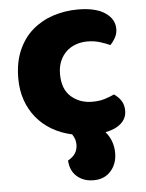

<svg xmlns="http://www.w3.org/2000/svg" viewBox="-51 -543 597 787"><g transform="rotate(-5 247.0 -149.5)"><path d="M326 -367Q301 -367 278.5 -359Q256 -351 239.5 -335.5Q223 -320 213 -297Q203 -274 203 -243Q203 -181 238.5 -150Q274 -119 325 -119Q355 -119 377 -126Q399 -133 416 -141Q436 -127 446 -110.5Q456 -94 456 -71Q456 -40 433 -19Q410 2 368 10Q383 27 391.5 49.5Q400 72 400 98Q400 143 373.5 172.5Q347 202 303 202Q261 202 234 178Q207 154 205 112Q245 91 245 50Q245 39 242 29Q239 19 231 7Q185 -3 148 -25Q111 -47 85 -79Q59 -111 45 -151.5Q31 -192 31 -240Q31 -306 52.5 -355.5Q74 -405 111 -437Q148 -469 196.5 -485Q245 -501 299 -501Q371 -501 410 -475Q449 -449 449 -408Q449 -389 440 -372.5Q431 -356 419 -344Q402 -352 378 -359.5Q354 -367 326 -367Z"/></g></svg>

Font: Baloo Tamma
Style: Regular
Weight: 400
Designer: Divya Kowshik and Ek Type
Foundry: Ek Type
Version: Version 1.007;PS 1.000;hotconv 1.0.88;makeotf.lib2.5.647800